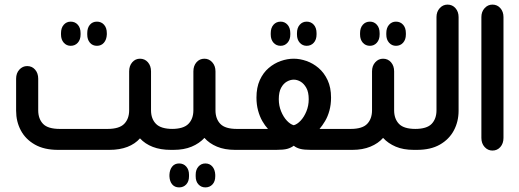

<svg xmlns="http://www.w3.org/2000/svg" viewBox="-20 -651 2256 834"><path d="M287 -452Q269 -452 257 -465.5Q245 -479 245 -501V-507Q245 -530 257 -543.5Q269 -557 287 -557Q306 -557 318 -543.5Q330 -530 330 -507V-501Q330 -479 318 -465.5Q306 -452 287 -452ZM401 -452Q382 -452 370.5 -465.5Q359 -479 359 -501V-507Q359 -530 370.5 -543.5Q382 -557 401 -557Q420 -557 432 -543.5Q444 -530 444 -507V-501Q443 -479 431.5 -465.5Q420 -452 401 -452ZM734 -91V0H722Q677 0 643.5 -13Q610 -26 588 -50Q567 -26 533.5 -13Q500 0 455 0H232Q172 0 131.5 -23Q91 -46 70.5 -84.5Q50 -123 50 -170V-309Q50 -333 64 -348.5Q78 -364 98 -364Q119 -364 132.5 -348.5Q146 -333 146 -309V-172Q146 -135 167 -113Q188 -91 240 -91H447Q498 -91 519.5 -113Q541 -135 541 -172V-341Q541 -365 554.5 -380.5Q568 -396 588 -396Q609 -396 622.5 -380.5Q636 -365 636 -341V-172Q636 -135 657.5 -113Q679 -91 730 -91Z M1014 -91V0H1001Q956 0 922.5 -14Q889 -28 868 -52Q846 -28 812.5 -14Q779 0 734 0H722V-91H726Q777 -91 798.5 -113Q820 -135 820 -172V-341Q820 -365 833.5 -380.5Q847 -396 868 -396Q888 -396 902 -380.5Q916 -365 916 -341V-172Q916 -135 937 -113Q958 -91 1009 -91ZM758 59Q777 59 789 72.5Q801 86 801 108V115Q801 137 789 150Q777 163 758 163Q739 163 728 150Q717 137 716 115V108Q717 86 728 72.5Q739 59 758 59ZM872 59Q891 59 902.5 72.5Q914 86 915 108V115Q915 137 903 150Q891 163 872 163Q854 163 842 150Q830 137 830 115V108Q830 86 842 72.5Q854 59 872 59Z M1199 -452Q1180 -452 1168 -465.5Q1156 -479 1156 -501V-507Q1156 -530 1168 -543.5Q1180 -557 1199 -557Q1217 -557 1229 -543.5Q1241 -530 1241 -507V-501Q1241 -479 1229 -465.5Q1217 -452 1199 -452ZM1312 -452Q1294 -452 1282 -465.5Q1270 -479 1270 -501V-507Q1270 -530 1282 -543.5Q1294 -557 1312 -557Q1331 -557 1343 -543.5Q1355 -530 1355 -507V-501Q1355 -479 1343 -465.5Q1331 -452 1312 -452ZM1002 0V-91H1144Q1131 -105 1119.5 -125Q1108 -145 1101 -171Q1094 -197 1094 -227Q1094 -271 1108.5 -303Q1123 -335 1147 -355.5Q1171 -376 1199.5 -386Q1228 -396 1256 -396Q1283 -396 1311.5 -386Q1340 -376 1364 -355.5Q1388 -335 1403 -303Q1418 -271 1418 -227Q1418 -197 1411 -171Q1404 -145 1392 -125Q1380 -105 1368 -91H1509L1510 0H1331Q1300 0 1283.5 -4.5Q1267 -9 1256 -18Q1244 -9 1228 -4.5Q1212 0 1180 0ZM1256 -107Q1271 -111 1286 -127Q1301 -143 1311 -167.5Q1321 -192 1321 -220Q1321 -251 1310.5 -269.5Q1300 -288 1285.5 -296.5Q1271 -305 1256 -305Q1241 -305 1226 -296.5Q1211 -288 1201 -269.5Q1191 -251 1191 -220Q1191 -192 1201 -167.5Q1211 -143 1226 -127Q1241 -111 1256 -107Z M1587 -452Q1568 -452 1556 -465.5Q1544 -479 1544 -501V-507Q1544 -530 1556 -543.5Q1568 -557 1587 -557Q1605 -557 1617 -543.5Q1629 -530 1629 -507V-501Q1629 -479 1617 -465.5Q1605 -452 1587 -452ZM1700 -452Q1682 -452 1670 -465.5Q1658 -479 1658 -501V-507Q1658 -530 1670 -543.5Q1682 -557 1700 -557Q1719 -557 1731 -543.5Q1743 -530 1743 -507V-501Q1743 -479 1731 -465.5Q1719 -452 1700 -452ZM1790 -91V0H1777Q1732 0 1699 -14Q1666 -28 1644 -52Q1623 -28 1589 -14Q1555 0 1511 0H1498V-91H1503Q1554 -91 1575 -113Q1596 -135 1596 -172V-341Q1596 -365 1610 -380.5Q1624 -396 1644 -396Q1665 -396 1678.5 -380.5Q1692 -365 1692 -341V-172Q1692 -135 1713 -113Q1734 -91 1785 -91Z M1778 0V-91H1783Q1834 -91 1855 -113Q1876 -135 1876 -172V-577Q1876 -600 1890 -615.5Q1904 -631 1924 -631Q1945 -631 1958.5 -615.5Q1972 -600 1972 -577V-170Q1972 -123 1951.5 -84.5Q1931 -46 1891 -23Q1851 0 1791 0Z M2071 -577Q2071 -600 2085 -615.5Q2099 -631 2119 -631Q2140 -631 2153.5 -615.5Q2167 -600 2167 -577V-52Q2167 -28 2153.5 -12.5Q2140 3 2119 3Q2099 3 2085 -12.5Q2071 -28 2071 -52Z"/></svg>

Font: Beiruti SemiBold
Style: Regular
Weight: 600
Designer: Arlette Boutros
Foundry: Boutros
Version: Version 1.41